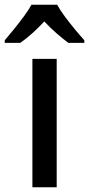

<svg xmlns="http://www.w3.org/2000/svg" viewBox="-60 -879 374 806"><path d="M178 -93H76V-632H178ZM180 -859Q192 -837 212 -810Q232 -783 253.5 -757Q275 -731 294 -710V-699H227Q204 -716 177.5 -739Q151 -762 126 -789Q74 -733 25 -699H-40V-710Q-22 -731 -0.5 -757.5Q21 -784 40.5 -810.5Q60 -837 72 -859Z"/></svg>

Font: Noto Sans Telugu UI SemiCondensed Medium
Style: Regular
Weight: 500
Width: 4
Designer: Jelle Bosma - Monotype Design Team
Foundry: Monotype Imaging Inc.
Version: Version 2.005; ttfautohint (v1.8.4.7-5d5b)